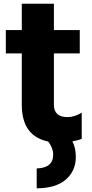

<svg xmlns="http://www.w3.org/2000/svg" viewBox="-20 -737 499 1045"><path d="M11.7 -446.3V-573.2H98.6V-716.8H273.4V-573.2H414.1V-446.3H273.4V-167Q273.4 -99.6 347.7 -99.6Q385.7 -99.6 424.8 -124V18.6Q404.3 27.3 374 32.2Q392.6 66.4 392.6 118.2Q392.6 192.4 338.9 239.7Q285.2 287.1 179.7 288.1V179.7Q269.5 177.7 269.5 103.5Q269.5 69.3 242.2 33.2Q98.6 3.9 98.6 -167V-446.3Z"/></svg>

Font: GenEi M Gothic v2 Heavy
Style: Regular
Weight: 800
Version: Version 2.0